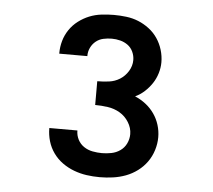

<svg xmlns="http://www.w3.org/2000/svg" viewBox="-43 -890 687 620"><g transform="rotate(5 300.0 -580.0)"><path d="M302 -317Q280 -317 259 -320Q238 -323 218 -330.5Q198 -338 180.5 -350.5Q163 -363 150.5 -380.5Q138 -398 132 -418.5Q126 -439 126 -460V-461H217Q217 -445 224 -431.5Q231 -418 243.5 -409.5Q256 -401 271.5 -398Q287 -395 302 -395Q317 -395 332.5 -398Q348 -401 361 -410Q374 -419 381 -433.5Q388 -448 388 -464Q388 -484 376.5 -502.5Q365 -521 347 -531.5Q329 -542 308 -545Q287 -548 267 -548V-625Q286 -625 305 -627.5Q324 -630 340 -640Q356 -650 366.5 -667Q377 -684 377 -703Q377 -717 371 -730Q365 -743 354 -751Q343 -759 329.5 -762.5Q316 -766 302 -766Q288 -766 274.5 -763Q261 -760 250.5 -751.5Q240 -743 234 -730.5Q228 -718 228 -704V-703H137V-705Q137 -725 142.5 -744.5Q148 -764 159.5 -781Q171 -798 187.5 -810.5Q204 -823 222.5 -830.5Q241 -838 261.5 -840.5Q282 -843 302 -843Q322 -843 342.5 -840.5Q363 -838 381.5 -830.5Q400 -823 416.5 -810.5Q433 -798 444.5 -781Q456 -764 462 -744Q468 -724 468 -704Q468 -686 462.5 -668Q457 -650 447 -635Q437 -620 423.5 -607.5Q410 -595 393 -587Q412 -579 428 -566.5Q444 -554 455.5 -537.5Q467 -521 473 -501.5Q479 -482 479 -462Q479 -441 472.5 -420Q466 -399 453.5 -381.5Q441 -364 423.5 -351Q406 -338 386 -330.5Q366 -323 344.5 -320Q323 -317 302 -317Z"/></g></svg>

Font: Iosevka Book
Style: Bold
Weight: 700
Designer: Belleve Invis
Foundry: Belleve Invis
Version: Version 28.0.7; ttfautohint (v1.8.3)